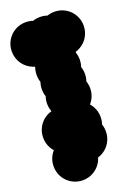

<svg xmlns="http://www.w3.org/2000/svg" viewBox="-249 -678 897 1256"><g transform="rotate(-20 200.0 -50.0)"><path d="M-50 -450Q-50 -491 -30 -525.5Q-10 -560 24.5 -580Q59 -600 100 -600Q141 -600 175.5 -580Q210 -560 230 -525.5Q250 -491 250 -450Q250 -409 230 -374.5Q210 -340 175.5 -320Q141 -300 100 -300Q59 -300 24.5 -320Q-10 -340 -30 -374.5Q-50 -409 -50 -450ZM150 -450Q150 -491 170 -525.5Q190 -560 224.5 -580Q259 -600 300 -600Q341 -600 375.5 -580Q410 -560 430 -525.5Q450 -491 450 -450Q450 -409 430 -374.5Q410 -340 375.5 -320Q341 -300 300 -300Q259 -300 224.5 -320Q190 -340 170 -374.5Q150 -409 150 -450ZM50 -450Q50 -491 70 -525.5Q90 -560 124.5 -580Q159 -600 200 -600Q241 -600 275.5 -580Q310 -560 330 -525.5Q350 -491 350 -450Q350 -409 330 -374.5Q310 -340 275.5 -320Q241 -300 200 -300Q159 -300 124.5 -320Q90 -340 70 -374.5Q50 -409 50 -450ZM50 -350Q50 -391 70 -425.5Q90 -460 124.5 -480Q159 -500 200 -500Q241 -500 275.5 -480Q310 -460 330 -425.5Q350 -391 350 -350Q350 -309 330 -274.5Q310 -240 275.5 -220Q241 -200 200 -200Q159 -200 124.5 -220Q90 -240 70 -274.5Q50 -309 50 -350ZM50 -250Q50 -291 70 -325.5Q90 -360 124.5 -380Q159 -400 200 -400Q241 -400 275.5 -380Q310 -360 330 -325.5Q350 -291 350 -250Q350 -209 330 -174.5Q310 -140 275.5 -120Q241 -100 200 -100Q159 -100 124.5 -120Q90 -140 70 -174.5Q50 -209 50 -250ZM50 -150Q50 -191 70 -225.5Q90 -260 124.5 -280Q159 -300 200 -300Q241 -300 275.5 -280Q310 -260 330 -225.5Q350 -191 350 -150Q350 -109 330 -74.5Q310 -40 275.5 -20Q241 0 200 0Q159 0 124.5 -20Q90 -40 70 -74.5Q50 -109 50 -150ZM50 -50Q50 -91 70 -125.5Q90 -160 124.5 -180Q159 -200 200 -200Q241 -200 275.5 -180Q310 -160 330 -125.5Q350 -91 350 -50Q350 -9 330 25.5Q310 60 275.5 80Q241 100 200 100Q159 100 124.5 80Q90 60 70 25.5Q50 -9 50 -50ZM-50 150Q-50 109 -30 74.5Q-10 40 24.5 20Q59 0 100 0Q141 0 175.5 20Q210 40 230 74.5Q250 109 250 150Q250 191 230 225.5Q210 260 175.5 280Q141 300 100 300Q59 300 24.5 280Q-10 260 -30 225.5Q-50 191 -50 150ZM50 150Q50 109 70 74.5Q90 40 124.5 20Q159 0 200 0Q241 0 275.5 20Q310 40 330 74.5Q350 109 350 150Q350 191 330 225.5Q310 260 275.5 280Q241 300 200 300Q159 300 124.5 280Q90 260 70 225.5Q50 191 50 150ZM50 250Q50 209 70 174.5Q90 140 124.5 120Q159 100 200 100Q241 100 275.5 120Q310 140 330 174.5Q350 209 350 250Q350 291 330 325.5Q310 360 275.5 380Q241 400 200 400Q159 400 124.5 380Q90 360 70 325.5Q50 291 50 250ZM-50 350Q-50 309 -30 274.5Q-10 240 24.5 220Q59 200 100 200Q141 200 175.5 220Q210 240 230 274.5Q250 309 250 350Q250 391 230 425.5Q210 460 175.5 480Q141 500 100 500Q59 500 24.5 480Q-10 460 -30 425.5Q-50 391 -50 350Z"/></g></svg>

Font: TINY 5x3
Style: Regular
Weight: 400
Designer: Jack Halten Fahnestock
Foundry: Velvetyne Type Foundry
Version: Version 1.002